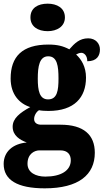

<svg xmlns="http://www.w3.org/2000/svg" viewBox="-33 -793 565 1047"><path d="M227 -623C277 -623 321 -648 321 -698C321 -750 277 -773 227 -773C174 -773 133 -750 133 -698C133 -648 174 -623 227 -623ZM211 234C396 234 484 160 484 40C484 -58 423 -113 297 -113H191C171 -113 153 -122 153 -144C153 -165 168 -186 180 -192C191 -189 219 -188 231 -188C373 -188 436 -262 436 -370C436 -429 411 -469 382 -496C389 -499 398 -505 411 -505C423 -505 443 -493 443 -459C495 -459 512 -489 512 -523C512 -555 489 -584 448 -584C401 -584 374 -557 345 -524C311 -542 279 -550 231 -550C88 -550 25 -484 25 -365C25 -279 72 -228 132 -209C75 -178 36 -147 36 -102C36 -53 76 -30 113 -16C36 -9 -13 35 -13 101C-13 188 61 234 211 234ZM229 -251C182 -251 173 -300 173 -364C173 -431 182 -486 230 -486C279 -486 286 -433 286 -365C286 -299 279 -251 229 -251ZM214 170C162 170 117 148 117 100C117 44 157 27 182 27H296C336 27 353 50 353 81C353 137 300 170 214 170Z"/></svg>

Font: Noto Serif Khmer Condensed Black
Style: Regular
Weight: 900
Width: 3
Designer: Danh Hong and the Monotype Design Team
Foundry: Monotype Imaging Inc.
Version: Version 2.004